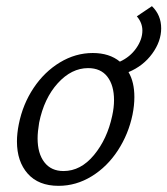

<svg xmlns="http://www.w3.org/2000/svg" viewBox="-20 -595 543 623"><path d="M35 -136Q35 -162 41 -192Q54 -257 89 -309.5Q124 -362 174.5 -392.5Q225 -423 281 -423Q335 -423 369 -395Q402 -410 422 -438.5Q442 -467 442 -496Q442 -521 424 -542L473 -575Q503 -546 503 -503Q503 -461 474 -421Q445 -381 397 -361Q416 -329 416 -280Q416 -253 410 -223Q397 -160 362.5 -107Q328 -54 277.5 -23Q227 8 170 8Q105 8 70 -31.5Q35 -71 35 -136ZM344 -219Q350 -246 350 -270Q350 -318 328.5 -346Q307 -374 266 -374Q212 -374 167.5 -325Q123 -276 107 -197Q102 -167 102 -146Q102 -97 124 -68.5Q146 -40 186 -40Q242 -40 285 -92Q328 -144 344 -219Z"/></svg>

Font: LXGW Bright GB
Style: Italic
Weight: 400
Italic angle: -12°
Designer: Christian Thalmann (Catharsis Fonts)
Foundry: LXGW / Christian Thalmann (Catharsis Fonts) / Fontworks Inc.
Version: Version 5.510